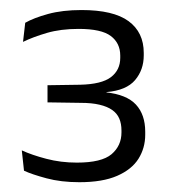

<svg xmlns="http://www.w3.org/2000/svg" viewBox="-20 -728 348 392"><path d="M142 -356Q104.5 -356 74.8 -364Q45 -372 29 -379.5L24.5 -421Q45 -411.5 74.5 -403.8Q104 -396 137 -396Q187.5 -396 207.8 -413.2Q228 -430.5 228 -457.5V-461.5Q228 -475.5 223.5 -486Q219 -496.5 209 -503.5Q199 -510.5 183.2 -514.2Q167.5 -518 144.5 -518L77 -519V-554L143.5 -555Q187.5 -556 206.5 -570.5Q225.5 -585 225.5 -610V-614.5Q225.5 -640 206.2 -654.5Q187 -669 140.5 -669Q104 -669 75.8 -660.8Q47.5 -652.5 27 -642.5L31.5 -681.5Q49 -691.5 78.2 -699.5Q107.5 -707.5 146.5 -707.5Q211.5 -707.5 242.5 -684.8Q273.5 -662 273.5 -620V-615Q273.5 -585.5 255.8 -564.5Q238 -543.5 197.5 -540L196 -536V-539.5Q238.5 -535 257.5 -514.5Q276.5 -494 276.5 -459V-453Q276.5 -426 262.8 -404Q249 -382 219.2 -369Q189.5 -356 142 -356Z"/></svg>

Font: Anek Gujarati Light
Style: Regular
Weight: 300
Designer: Mrunmayee Ghaisas (Gujarati), Yesha Goshar (Latin)
Foundry: Ek Type
Version: Version 1.003